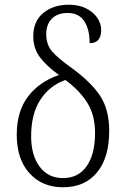

<svg xmlns="http://www.w3.org/2000/svg" viewBox="-20 -784 535 814"><path d="M51 -213Q51 -312 99 -375Q147 -438 230 -466Q176 -505 148.5 -542.5Q121 -580 121 -630Q121 -694 163.5 -729Q206 -764 272 -764Q315 -764 346 -748Q377 -732 393 -707.5Q409 -683 409 -657Q409 -601 360 -601Q360 -660 337 -694.5Q314 -729 267 -729Q224 -729 200 -705Q176 -681 176 -639Q176 -596 199.5 -567.5Q223 -539 285 -495Q367 -435 405 -377Q443 -319 443 -229Q443 -115 391 -52.5Q339 10 247 10Q159 10 105 -49.5Q51 -109 51 -213ZM383 -220Q383 -296 350 -348.5Q317 -401 257 -445Q190 -421 151 -361Q112 -301 112 -206Q112 -126 148 -77.5Q184 -29 247 -29Q312 -29 347.5 -79.5Q383 -130 383 -220Z"/></svg>

Font: Noto Serif NarrowLight
Style: Regular
Weight: 300
Width: 4
Designer: Monotype Design Team
Foundry: Monotype Imaging Inc.
Version: Version 1.001